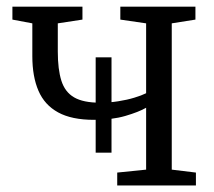

<svg xmlns="http://www.w3.org/2000/svg" viewBox="-20 -568 656 588"><path d="M339 0V-39.5L427.5 -48.5V-238Q405 -225 364 -213Q323 -201 268 -201Q199.5 -201 158 -223.8Q116.5 -246.5 97.8 -290Q79 -333.5 79 -396V-496.5L18 -508V-547.5H232.5V-508L157 -496.5V-410Q157 -355.5 168 -320.8Q179 -286 207 -269.8Q235 -253.5 286.5 -253.5Q314.5 -253.5 341.8 -257.8Q369 -262 391.2 -268.8Q413.5 -275.5 427.5 -282.5V-496.5L348.5 -508V-547.5H578.5V-508L506 -496.5V-48.5L580 -39.5V0ZM273 -100.5V-392.5H321.5V-100.5Z"/></svg>

Font: Merriweather 36pt Light
Style: Regular
Weight: 300
Designer: Eben Sorkin
Foundry: Eben Sorkin
Version: Version 2.100